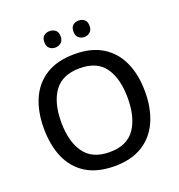

<svg xmlns="http://www.w3.org/2000/svg" viewBox="-159 -1136 1104 1185"><g transform="rotate(-20 392.5 -543.5)"><path d="M725 -451Q725 -341 688 -258Q651 -175 577 -129Q503 -83 393 -83Q280 -83 206 -129Q132 -175 96 -258Q60 -341 60 -452Q60 -562 96.5 -644Q133 -726 207 -772Q281 -818 394 -818Q504 -818 577.5 -772.5Q651 -727 688 -644.5Q725 -562 725 -451ZM174 -451Q174 -323 227 -249Q280 -175 393 -175Q507 -175 559 -249Q611 -323 611 -451Q611 -579 559.5 -652Q508 -725 394 -725Q280 -725 227 -652Q174 -579 174 -451ZM245 -950Q245 -979 260.5 -991.5Q276 -1004 298 -1004Q320 -1004 336 -991.5Q352 -979 352 -950Q352 -923 336 -909.5Q320 -896 298 -896Q276 -896 260.5 -909.5Q245 -923 245 -950ZM436 -950Q436 -979 451.5 -991.5Q467 -1004 489 -1004Q510 -1004 526 -991.5Q542 -979 542 -950Q542 -923 526 -909.5Q510 -896 489 -896Q467 -896 451.5 -909.5Q436 -923 436 -950Z"/></g></svg>

Font: Noto Sans Telugu UI Medium
Style: Regular
Weight: 500
Designer: Jelle Bosma - Monotype Design Team
Foundry: Monotype Imaging Inc.
Version: Version 2.005; ttfautohint (v1.8.4.7-5d5b)